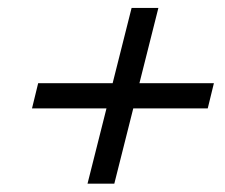

<svg xmlns="http://www.w3.org/2000/svg" viewBox="-20 -551 561 478"><path d="M197.9 -93.8 245.1 -281.2H59.7L75 -343.8H260.4L307.6 -531.2H374.3L327.1 -343.8H512.5L497.2 -281.2H311.8L264.6 -93.8Z"/></svg>

Font: Afacad
Style: Italic
Weight: 400
Italic angle: -14°
Designer: Kristian Moeller
Foundry: Dicotype
Version: Version 1.000